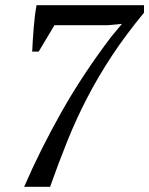

<svg xmlns="http://www.w3.org/2000/svg" viewBox="-20 -720 575 740"><path d="M129 -521H104Q106 -564 110 -614Q114 -664 121 -700H535V-671Q464 -585 411 -504.5Q358 -424 316 -343Q274 -262 240 -177.5Q206 -93 173 0H73Q135 -143 217 -288.5Q299 -434 410 -580L450 -628L397 -623H190Z"/></svg>

Font: PTSerif
Style: Italic
Weight: 400
Italic angle: -12°
Designer: A.Korolkova, O.Umpeleva, V.Yefimov
Foundry: ParaType Ltd
Version: Version 1.000W OFL; ttfautohint (v1.2) -l 8 -r 50 -G 200 -x 